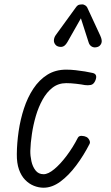

<svg xmlns="http://www.w3.org/2000/svg" viewBox="-20 -866 517 896"><path d="M183.5 10Q160.5 10 138 1Q115.5 -8 97.2 -26.8Q79 -45.5 68.5 -75.2Q58 -105 58.5 -147Q59 -198.5 67 -253.5Q75 -308.5 91.8 -359.8Q108.5 -411 135.5 -452Q162.5 -493 200.5 -517Q238.5 -541 289 -541Q309.5 -541 332.5 -538.5Q355.5 -536 376.5 -532.5Q397.5 -529 412.5 -525.5Q425.5 -522.5 428.2 -513Q431 -503.5 424 -488Q416.5 -472 403.5 -469.5Q390.5 -467 376 -469Q361.5 -472 335.8 -475Q310 -478 289 -478Q252.5 -478 225.2 -457Q198 -436 178.8 -401.2Q159.5 -366.5 147.2 -324.5Q135 -282.5 128.8 -240.2Q122.5 -198 121.5 -162.5Q121 -139.5 126.5 -114Q132 -88.5 145.8 -70.8Q159.5 -53 183.5 -53Q205 -53 233.5 -76.8Q262 -100.5 291.2 -139.5Q320.5 -178.5 343.5 -223.5Q348.5 -232.5 361.2 -232Q374 -231.5 383 -227Q388.5 -224.5 392.8 -219Q397 -213.5 399 -207.2Q401 -201 398.5 -195.5Q370.5 -140.5 335.5 -93.8Q300.5 -47 261.8 -18.5Q223 10 183.5 10ZM435.5 -647Q420.5 -642 409 -648.2Q397.5 -654.5 393.5 -668.5L357.5 -780.5L294.5 -669.5Q282 -648 266.8 -647.2Q251.5 -646.5 242 -654Q231 -664.5 231.5 -677.5Q232 -690.5 240 -702L333 -830Q341.5 -842.5 349.8 -844Q358 -845.5 365.5 -845.5Q370 -845.5 377.5 -841Q385 -836.5 388.5 -828L448 -699.5Q458.5 -676.5 452.8 -663.5Q447 -650.5 435.5 -647Z"/></svg>

Font: Edu NSW ACT Hand Pre
Style: Regular
Weight: 400
Designer: Tina and Corey Anderson, Eben Sorkin, Mirko Velimirovic
Foundry: Sorkin Type Co.
Version: Version 2.000